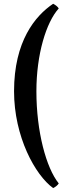

<svg xmlns="http://www.w3.org/2000/svg" viewBox="-20 -884 373 1007"><path d="M170.9 -405.3C170.9 -599.6 222.2 -766.6 288.1 -839.8C281.7 -849.6 273.4 -856.4 258.8 -864.3C164.1 -800.8 53.7 -667 53.7 -405.3C53.7 -168 164.1 34.2 258.8 102.5C273.4 94.7 281.7 87.9 288.1 78.1C222.2 -3.9 170.9 -193.4 170.9 -405.3Z"/></svg>

Font: Amarante
Style: Regular
Weight: 400
Designer: Karolina Lach
Foundry: Sorkin Type Co.
Version: Version 1.001